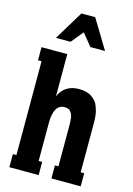

<svg xmlns="http://www.w3.org/2000/svg" viewBox="-135 -983 728 1051"><g transform="rotate(15 229.0 -457.5)"><path d="M286.1 -750 230 -818.8 173.8 -750H90.8L190.9 -915H269L369.1 -750ZM412.1 -347.2V-74.2H432.1V0H266.1V-74.2H286.1V-298.8Q286.1 -314 285.9 -322.3Q285.6 -330.6 284.2 -344Q282.7 -357.4 279.5 -365Q276.4 -372.6 271 -380.6Q265.6 -388.7 256.8 -392.3Q248 -396 235.8 -396Q173.8 -396 173.8 -289.1V-74.2H193.8V0H27.8V-74.2H47.9V-606H27.8V-680.2H173.8V-440.9Q204.6 -512.2 287.1 -512.2Q309.6 -512.2 328.1 -507.3Q346.7 -502.4 359.4 -492.9Q372.1 -483.4 381.6 -472.9Q391.1 -462.4 396.5 -447.3Q401.9 -432.1 405.3 -420.7Q408.7 -409.2 410.2 -392.8Q411.6 -376.5 411.9 -368.4Q412.1 -360.4 412.1 -347.2Z"/></g></svg>

Font: Margherita Black
Style: Regular
Weight: 900
Designer: James Puckett
Foundry: Dunwich Type Founders
Version: Version 1.008;hotconv 1.0.109;makeotfexe 2.5.65596